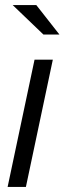

<svg xmlns="http://www.w3.org/2000/svg" viewBox="-20 -736 254 756"><path d="M10 0 116 -501H188L82 0ZM151 -600 30 -716H123L214 -600Z"/></svg>

Font: Red Hat Display
Style: Italic
Weight: 300
Italic angle: -12°
Designer: Pentagram, MCKL
Foundry: Pentagram, MCKL
Version: Version 1.023